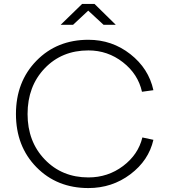

<svg xmlns="http://www.w3.org/2000/svg" viewBox="-20 -930 861 975"><path d="M703 -232 759 -220Q735 -115 642 -45Q549 25 429 25Q269 25 165 -81Q61 -187 61 -351Q61 -515 165 -621.5Q269 -728 429 -728Q549 -728 642 -655Q735 -582 759 -472L701 -464Q681 -554 604 -614Q527 -674 429 -674Q294 -674 207 -583Q120 -492 120 -351Q120 -211 207.5 -120Q295 -29 429 -29Q528 -29 605 -87Q682 -145 703 -232ZM351 -804H288L397 -910H460L568 -804H506L428 -876Z"/></svg>

Font: Metropolitano Light
Style: Regular
Weight: 300
Designer: Fonts by Alex Slobzheninov & Chris M. Simpson / Changes by Cristiano Sobral
Foundry: Fonts by Alex Slobzheninov & Chris M. Simpson / Changes by Cristiano Sobral
Version: Version 1.00;August 30, 2020;FontCreator 13.0.0.2681 64-bit